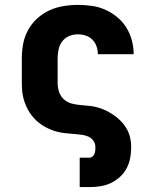

<svg xmlns="http://www.w3.org/2000/svg" viewBox="-20 -548 640 783"><path d="M305 215V95H345Q352 95 357.5 90Q363 85 365.5 78.5Q368 72 368.5 65Q369 58 369 51Q369 37 360.5 25.5Q352 14 339 8.5Q326 3 312 1.5Q298 0 284 -1.5Q270 -3 256 -4Q242 -5 228 -7.5Q214 -10 200.5 -14.5Q187 -19 174.5 -25Q162 -31 150 -39Q138 -47 128 -56.5Q118 -66 109 -77.5Q100 -89 93.5 -101.5Q87 -114 82 -127Q77 -140 74 -154Q71 -168 70 -182Q69 -196 69 -210V-310Q69 -340 74.5 -369.5Q80 -399 94.5 -425.5Q109 -452 131.5 -472.5Q154 -493 181 -505.5Q208 -518 238 -523Q268 -528 298 -528Q326 -528 354.5 -524Q383 -520 409 -508.5Q435 -497 457.5 -478.5Q480 -460 495 -436Q510 -412 517.5 -384Q525 -356 525 -328Q525 -328 525 -328Q525 -328 525 -327H379Q379 -327 379 -327.5Q379 -328 379 -328Q379 -344 373.5 -359.5Q368 -375 356.5 -386.5Q345 -398 329.5 -403Q314 -408 298 -408Q279 -408 262 -401Q245 -394 234 -379.5Q223 -365 219 -346.5Q215 -328 215 -310V-210Q215 -191 221 -173Q227 -155 241 -142.5Q255 -130 273 -125.5Q291 -121 309.5 -119.5Q328 -118 346.5 -116Q365 -114 383 -108.5Q401 -103 417.5 -94.5Q434 -86 449 -75Q464 -64 476.5 -50.5Q489 -37 498 -20.5Q507 -4 511 14.5Q515 33 515 51Q515 74 511 96Q507 118 496.5 138Q486 158 469 173.5Q452 189 432 198.5Q412 208 389.5 211.5Q367 215 345 215Z"/></svg>

Font: Iosevka Custom Heavy Extended
Style: Regular
Weight: 900
Width: 7
Monospace: yes
Designer: Belleve Invis
Foundry: Belleve Invis
Version: Version 11.2.4; ttfautohint (v1.8.4)